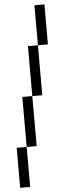

<svg xmlns="http://www.w3.org/2000/svg" viewBox="-61 -729 321 957"><g transform="rotate(-5 100.0 -250.0)"><path d="M150 -500H100V-250H150ZM0 200H50V0H0ZM50 0H100V-250H50ZM150 -500H200V-700H150Z"/></g></svg>

Font: LS-VG5000 Light Shifted
Style: Regular
Weight: 400
Designer: Justin Bihan, 2021
Foundry: Justin Bihan, 2021
Version: Version 1.000;Glyphs 3.1.2 (3151)